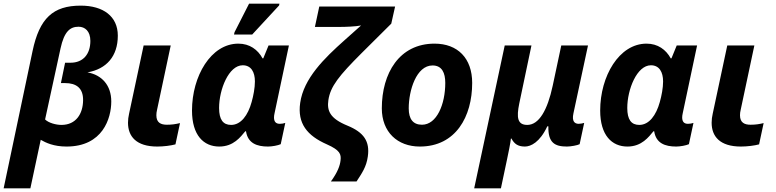

<svg xmlns="http://www.w3.org/2000/svg" viewBox="-52 -796 4268 1056"><path d="M-32 240H115L172 -27C200 -11 243 10 314 10C513 10 560 -145 560 -238C560 -327 508 -384 429 -398C533 -416 596 -486 596 -600C596 -706 516 -765 392 -765C240 -765 165 -696 127 -515ZM286 -109C256 -109 215 -120 196 -139L281 -530C301 -622 333 -649 380 -649C415 -649 445 -625 445 -571C445 -498 405 -451 336 -451H306L283 -339H306C366 -339 406 -313 405 -244C404 -170 366 -109 286 -109Z M813 10C847 10 888 5 913 -2L938 -119C913 -113 893 -110 866 -110C833 -110 808 -121 808 -162C808 -171 809 -181 812 -193L887 -546H738L658 -171C654 -154 652 -137 652 -121C652 -46 697 10 813 10Z M1235 -606H1335L1483 -766L1485 -776H1318L1238 -619ZM1154 10C1233 10 1271 -43 1297 -74H1301C1311 -8 1361 10 1422 10C1444 10 1477 4 1492 -3L1517 -120C1509 -117 1497 -115 1487 -115C1465 -115 1455 -127 1455 -150C1455 -157 1456 -164 1458 -173L1537 -546H1425L1396 -475H1392C1366 -523 1321 -556 1259 -556C1108 -556 1004 -377 1004 -188C1004 -52 1068 10 1154 10ZM1219 -109C1175 -109 1153 -138 1153 -202C1153 -304 1206 -437 1283 -437C1329 -437 1350 -400 1350 -348C1350 -313 1342 -270 1332 -235C1312 -162 1273 -109 1219 -109Z M1768 202H1909C1938 157 1963 123 1971 65C1983 -19 1949 -68 1859 -105C1761 -145 1746 -188 1754 -245C1765 -321 1813 -380 1937 -504L2100 -666L2121 -760H1704L1680 -648H1822C1847 -648 1906 -650 1934 -656L1842 -574C1732 -476 1618 -365 1599 -230C1583 -117 1637 -50 1746 -2C1818 30 1825 52 1821 86C1818 115 1805 151 1768 202Z M2257 10C2455 10 2545 -155 2545 -340C2545 -476 2465 -556 2338 -556C2144 -556 2048 -393 2048 -200C2048 -70 2134 10 2257 10ZM2269 -110C2220 -110 2196 -141 2196 -200C2196 -299 2238 -436 2327 -436C2379 -436 2397 -395 2397 -340C2397 -222 2350 -110 2269 -110Z M2556 240H2703L2736 84C2744 48 2756 -13 2758 -34H2761C2776 -6 2795 10 2835 10C2867 10 2917 -13 2958 -101H2964C2962 -11 2999 10 3066 10C3088 10 3125 3 3136 -3L3161 -120C3156 -118 3140 -115 3131 -115C3109 -115 3092 -128 3102 -173L3182 -546H3035L2988 -325C2959 -189 2912 -109 2848 -109C2794 -109 2788 -149 2804 -227L2871 -546H2724Z M3399 10C3478 10 3516 -43 3542 -74H3546C3556 -8 3606 10 3667 10C3689 10 3722 4 3737 -3L3762 -120C3754 -117 3742 -115 3732 -115C3710 -115 3700 -127 3700 -150C3700 -157 3701 -164 3703 -173L3782 -546H3670L3641 -475H3637C3611 -523 3566 -556 3504 -556C3353 -556 3249 -377 3249 -188C3249 -52 3313 10 3399 10ZM3464 -109C3420 -109 3398 -138 3398 -202C3398 -304 3451 -437 3528 -437C3574 -437 3595 -400 3595 -348C3595 -313 3587 -270 3577 -235C3557 -162 3518 -109 3464 -109Z M4023 10C4057 10 4098 5 4123 -2L4148 -119C4123 -113 4103 -110 4076 -110C4043 -110 4018 -121 4018 -162C4018 -171 4019 -181 4022 -193L4097 -546H3948L3868 -171C3864 -154 3862 -137 3862 -121C3862 -46 3907 10 4023 10Z"/></svg>

Font: Noto Sans
Style: Bold Italic
Weight: 700
Italic angle: -12°
Designer: Monotype Design Team
Foundry: Monotype Imaging Inc.
Version: Version 2.013